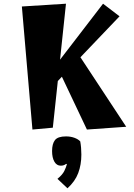

<svg xmlns="http://www.w3.org/2000/svg" viewBox="-20 -685 721 1036"><path d="M155 14 98 -650 336 -665 304 -363 536 -665 625 -597 414 -376 661 -1 449 14 314 -271 292 -248 265 4ZM341 201 337 199Q325 209 308 209Q286 209 273.5 187.5Q261 166 261 130Q261 91 276.5 71Q292 51 336 51Q361 51 381.5 58.5Q402 66 413 78Q419 111 419 149Q419 204 402 249Q385 294 344 331L290 280Q317 258 327 237.5Q337 217 341 201Z"/></svg>

Font: Joti One
Style: Regular
Weight: 400
Designer: Eduardo Rodriguez Tunni
Foundry: Eduardo Rodriguez Tunni
Version: Version 1.002; ttfautohint (v1.8.4.7-5d5b);gftools[0.9.24]